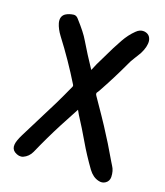

<svg xmlns="http://www.w3.org/2000/svg" viewBox="-118 -853 844 980"><g transform="rotate(15 304.0 -362.5)"><path d="M310 -506Q310 -506 312 -503Q330 -539 351 -572Q396 -649 422 -686Q447 -723 479 -749Q499 -766 521 -763Q555 -757 558 -722Q559 -691 534 -651Q527 -641 509.5 -618Q492 -595 485 -581Q435 -494 379 -411Q375 -405 373 -403Q363 -395 371 -382Q435 -269 448 -244Q492 -162 531 -78Q537 -66 541 -58Q554 -35 552 -1Q550 21 532 31.5Q514 42 493 34Q463 24 442 -10Q401 -79 373 -139Q343 -203 310 -265Q309 -266 299 -289Q266 -239 234 -189Q182 -107 136 -23Q120 5 91 15Q69 22 45 4Q28 -10 32 -34Q35 -54 57 -90Q206 -331 182 -292Q213 -344 242 -396Q244 -400 242 -405Q185 -520 116 -629Q96 -661 90 -691Q84 -726 109 -741Q128 -751 153 -752Q167 -752 177 -738Q224 -676 240 -641Q273 -573 310 -506Z"/></g></svg>

Font: LXGW WenKai & Jojoba
Style: Regular
Weight: 400
Designer: LXGW / Fontworks Inc.
Foundry: LXGW / Fontworks Inc.
Version: Version 1.501;January 22, 2025;FontCreator 15.0.0.2927 64-bi